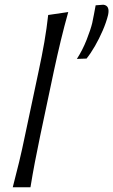

<svg xmlns="http://www.w3.org/2000/svg" viewBox="-20 -793 480 813"><path d="M34 0Q48.5 -55.5 61 -107.2Q73.5 -159 86 -220L144 -493.5Q157.5 -556 167.8 -615Q178 -674 184 -729.5L269 -742Q252 -681.5 237.2 -620.2Q222.5 -559 208.5 -494L150.5 -219.5Q137.5 -157.5 127.8 -106.5Q118 -55.5 109 0ZM305.5 -543.5Q330 -581.5 347 -625Q364 -668.5 370.5 -695.5Q374.5 -714.5 378 -733Q381.5 -751.5 385 -770.5L417.5 -773Q446.5 -769.5 437.5 -729Q430 -698.5 415 -663.8Q400 -629 381.8 -597.5Q363.5 -566 346.5 -545Z"/></svg>

Font: Commissioner Flair Light
Style: Italic
Weight: 300
Italic angle: -12°
Designer: Kostas Bartsokas
Foundry: Kostas Bartsokas
Version: Version 1.000; ttfautohint (v1.8.3)